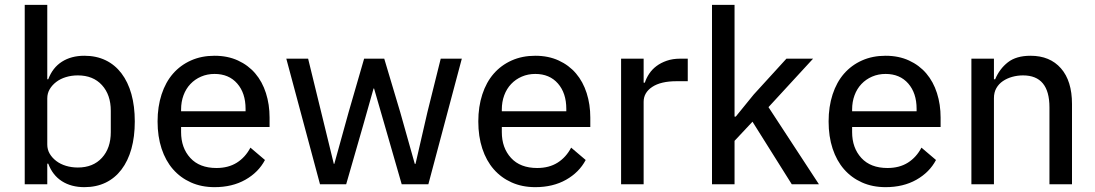

<svg xmlns="http://www.w3.org/2000/svg" viewBox="-20 -760 4518 792"><path d="M82 -740H175V-433H179Q197 -481 235.5 -505.5Q274 -530 328 -530Q377 -530 415.5 -511.5Q454 -493 481 -457.5Q508 -422 522 -372Q536 -322 536 -259Q536 -196 522 -146Q508 -96 481 -60.5Q454 -25 415.5 -6.5Q377 12 328 12Q274 12 235.5 -12.5Q197 -37 179 -85H175V0H82ZM301 -69Q364 -69 400.5 -109Q437 -149 437 -215V-303Q437 -369 400.5 -409Q364 -449 301 -449Q275 -449 252 -442Q229 -435 212 -422Q195 -409 185 -392Q175 -375 175 -354V-164Q175 -143 185 -126Q195 -109 212 -96Q229 -83 252 -76Q275 -69 301 -69Z M865 12Q811 12 767.5 -7.5Q724 -27 693.5 -62Q663 -97 646.5 -147Q630 -197 630 -259Q630 -320 646.5 -370.5Q663 -421 693.5 -456Q724 -491 767.5 -510.5Q811 -530 865 -530Q919 -530 961.5 -510.5Q1004 -491 1033 -457Q1062 -423 1077 -376Q1092 -329 1092 -275V-236H727V-215Q727 -150 765 -108.5Q803 -67 873 -67Q922 -67 957 -89Q992 -111 1013 -151L1073 -100Q1046 -49 992 -18.5Q938 12 865 12ZM865 -455Q835 -455 809.5 -444Q784 -433 765.5 -413.5Q747 -394 737 -367Q727 -340 727 -308V-301H993V-311Q993 -376 958.5 -415.5Q924 -455 865 -455Z M1161 -518H1251L1305 -297L1357 -84H1359L1418 -297L1482 -518H1565L1631 -297L1691 -84H1694L1743 -297L1798 -518H1885L1747 0H1637L1567 -243L1523 -395H1521L1478 -243L1408 0H1300Z M2188 12Q2134 12 2090.5 -7.5Q2047 -27 2016.5 -62Q1986 -97 1969.5 -147Q1953 -197 1953 -259Q1953 -320 1969.5 -370.5Q1986 -421 2016.5 -456Q2047 -491 2090.5 -510.5Q2134 -530 2188 -530Q2242 -530 2284.5 -510.5Q2327 -491 2356 -457Q2385 -423 2400 -376Q2415 -329 2415 -275V-236H2050V-215Q2050 -150 2088 -108.5Q2126 -67 2196 -67Q2245 -67 2280 -89Q2315 -111 2336 -151L2396 -100Q2369 -49 2315 -18.5Q2261 12 2188 12ZM2188 -455Q2158 -455 2132.5 -444Q2107 -433 2088.5 -413.5Q2070 -394 2060 -367Q2050 -340 2050 -308V-301H2316V-311Q2316 -376 2281.5 -415.5Q2247 -455 2188 -455Z M2542 0V-518H2635V-419H2640Q2646 -438 2658 -456Q2670 -474 2688 -487.5Q2706 -501 2730.5 -509.5Q2755 -518 2786 -518H2817V-425H2771Q2706 -425 2670.5 -401.5Q2635 -378 2635 -340V0Z M2917 -740H3010V-279H3015L3089 -370L3224 -518H3334L3150 -318L3358 0H3246L3084 -258L3010 -179V0H2917Z M3633 12Q3579 12 3535.5 -7.5Q3492 -27 3461.5 -62Q3431 -97 3414.5 -147Q3398 -197 3398 -259Q3398 -320 3414.5 -370.5Q3431 -421 3461.5 -456Q3492 -491 3535.5 -510.5Q3579 -530 3633 -530Q3687 -530 3729.5 -510.5Q3772 -491 3801 -457Q3830 -423 3845 -376Q3860 -329 3860 -275V-236H3495V-215Q3495 -150 3533 -108.5Q3571 -67 3641 -67Q3690 -67 3725 -89Q3760 -111 3781 -151L3841 -100Q3814 -49 3760 -18.5Q3706 12 3633 12ZM3633 -455Q3603 -455 3577.5 -444Q3552 -433 3533.5 -413.5Q3515 -394 3505 -367Q3495 -340 3495 -308V-301H3761V-311Q3761 -376 3726.5 -415.5Q3692 -455 3633 -455Z M3987 0V-518H4080V-433H4085Q4103 -476 4137.5 -503Q4172 -530 4231 -530Q4311 -530 4356.5 -478Q4402 -426 4402 -331V0H4309V-317Q4309 -449 4200 -449Q4177 -449 4155.5 -443Q4134 -437 4117 -425.5Q4100 -414 4090 -396.5Q4080 -379 4080 -355V0Z"/></svg>

Font: IBM Plex Sans Thai Text
Style: Regular
Weight: 450
Designer: Mike Abbink, Paul van der Laan, Pieter van Rosmalen, Ben Mitchell, Mark Frömberg
Foundry: Bold Monday
Version: Version 1.1